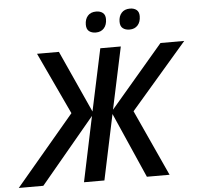

<svg xmlns="http://www.w3.org/2000/svg" viewBox="-114 -976 1079 1038"><g transform="rotate(-5 426.0 -457.0)"><path d="M-54.2 0 264.6 -377.9 107.4 -713.9H226.1L378.9 -377L450.7 -713.9H562L490.2 -377L777.3 -713.9H906.2L600.1 -358.9L764.2 0H641.1L485.4 -354L410.6 0H299.8L374 -353.5L79.1 0ZM617.7 -800.8Q595.2 -800.8 581.1 -811.8Q566.9 -822.8 566.9 -847.7Q566.9 -877 583 -895.3Q599.1 -913.6 628.9 -913.6Q650.9 -913.6 664.6 -902.6Q678.2 -891.6 678.2 -868.7Q678.2 -837.4 661.9 -819.1Q645.5 -800.8 617.7 -800.8ZM434.6 -800.8Q412.1 -800.8 397.9 -811.8Q383.8 -822.8 383.8 -847.7Q383.8 -877 399.7 -895.3Q415.5 -913.6 445.3 -913.6Q467.8 -913.6 481.4 -902.6Q495.1 -891.6 495.1 -868.7Q495.1 -837.4 478.8 -819.1Q462.4 -800.8 434.6 -800.8Z"/></g></svg>

Font: Open Sans SemiBold
Style: Italic
Weight: 600
Italic angle: -12°
Designer: Monotype Design Team
Foundry: Monotype Imaging Inc.
Version: Version 3.003; ttfautohint (v1.8.4)